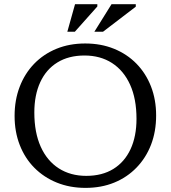

<svg xmlns="http://www.w3.org/2000/svg" viewBox="-20 -904 830 934"><path d="M394.5 -692.5Q471 -692.5 534.5 -666.8Q598 -641 643.8 -594.2Q689.5 -547.5 714.5 -483.5Q739.5 -419.5 739.5 -342Q739.5 -264.5 714.8 -200.2Q690 -136 644.2 -88.8Q598.5 -41.5 535.8 -15.8Q473 10 396 10Q319.5 10 256.2 -15.8Q193 -41.5 147 -88Q101 -134.5 76 -198.8Q51 -263 51 -340Q51 -417.5 75.8 -482Q100.5 -546.5 146.2 -593.8Q192 -641 255 -666.8Q318 -692.5 394.5 -692.5ZM399.5 -48.5Q477 -48.5 531.5 -82.2Q586 -116 615 -178.2Q644 -240.5 644 -326Q644 -423.5 612.8 -492.2Q581.5 -561 524.8 -597.5Q468 -634 391 -634Q314 -634 259.2 -600.2Q204.5 -566.5 175.8 -504.2Q147 -442 147 -356.5Q147 -259.5 178 -190.5Q209 -121.5 266 -85Q323 -48.5 399.5 -48.5ZM439 -749.5 522.5 -883.5H640.5V-871.5L481 -749.5ZM307.5 -749.5 345 -883.5H453.5V-872.5L344 -749.5Z"/></svg>

Font: Newsreader
Style: Regular
Weight: 400
Designer: Hugues Gentile
Foundry: Production Type
Version: Version 1.003